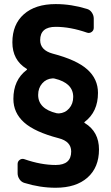

<svg xmlns="http://www.w3.org/2000/svg" viewBox="-20 -760 540 931"><path d="M265.6 -210Q295.9 -211.9 315.4 -234.4Q335 -256.8 335 -290Q335 -357.4 245.1 -378.9Q242.2 -379.9 234.4 -379.9Q204.1 -377.9 184.6 -355.5Q165 -333 165 -299.8Q165 -232.4 254.9 -210.9Q257.8 -210 265.6 -210ZM391.6 -163.1Q460 -121.1 460 -35.2Q460 51.8 404.3 101.1Q348.6 150.4 250 150.4Q173.8 150.4 98.6 127Q84 123 74.7 109.4Q65.4 95.7 65.4 80.1V35.2Q65.4 22.5 75.7 15.1Q85.9 7.8 97.7 11.7Q178.7 40 250 40Q325.2 40 325.2 -25.4Q325.2 -74.2 264.6 -89.8Q148.4 -120.1 96.7 -166.5Q44.9 -212.9 44.9 -280.3Q44.9 -372.1 109.4 -420.9Q113.3 -424.8 108.4 -426.8Q40 -468.8 40 -554.7Q40 -641.6 95.7 -690.9Q151.4 -740.2 250 -740.2Q326.2 -740.2 401.4 -716.8Q416 -712.9 425.3 -699.2Q434.6 -685.5 434.6 -669.9V-625Q434.6 -612.3 424.3 -605Q414.1 -597.7 402.3 -601.6Q321.3 -629.9 250 -629.9Q174.8 -629.9 174.8 -565.4Q174.8 -516.6 235.4 -500Q351.6 -469.7 403.3 -423.3Q455.1 -377 455.1 -309.6Q455.1 -217.8 390.6 -168.9Q386.7 -165 391.6 -163.1Z"/></svg>

Font: Rounded-L Mgen+ 1mn bold
Style: Bold
Weight: 700
Designer: [Source Han Sans]
Ryoko NISHIZUKA  (kana & ideographs); Paul D. Hunt (Latin, Greek & Cyrillic); Wenlong ZHANG  (bopomofo
Version: Version 1.059.20150602